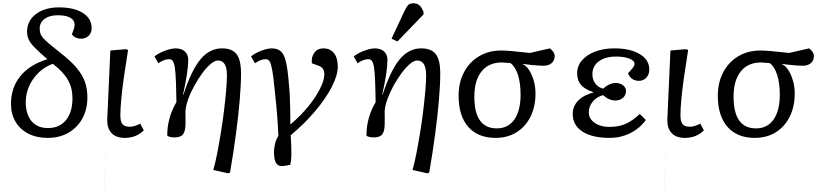

<svg xmlns="http://www.w3.org/2000/svg" viewBox="-20 -827 5039 1171"><path d="M271 14Q204 14 153.5 -11.5Q103 -37 75 -84Q47 -131 47 -193Q47 -292 103.5 -362Q160 -432 269 -466Q219 -509 192 -536.5Q165 -564 155 -586Q145 -608 145 -634Q145 -700 199 -741Q253 -782 340 -782Q432 -782 485.5 -748Q539 -714 539 -655Q539 -627 521 -609Q503 -591 474 -591Q439 -591 418 -617Q435 -658 435 -675Q435 -704 408.5 -719Q382 -734 332 -734Q282 -734 252 -712Q222 -690 222 -653Q222 -637 226 -624Q230 -611 242.5 -596Q255 -581 280.5 -559.5Q306 -538 349 -504Q411 -456 446.5 -414Q482 -372 497.5 -329Q513 -286 513 -233Q513 -160 482.5 -104.5Q452 -49 397.5 -17.5Q343 14 271 14ZM272 -46Q343 -46 382.5 -94.5Q422 -143 422 -228Q422 -291 394 -340Q366 -389 302 -438Q253 -420 216 -384.5Q179 -349 158 -302.5Q137 -256 137 -205Q137 -130 172.5 -88Q208 -46 272 -46Z M741 14Q689 14 661.5 -14Q634 -42 634 -94Q634 -97 633 -80.5Q632 -64 631 -36Q631 -36 631 -36Q631 -36 631 -36Q629 0 627 49.5Q625 99 622.5 149.5Q620 200 618 242Q616 284 615 306.5Q614 329 614.5 322Q615 315 617 268Q619 221 623.5 124Q628 27 635.5 -131Q643 -289 653 -519L749 -527L761 -522Q747 -436 736 -359Q725 -282 719.5 -221.5Q714 -161 714 -124Q714 -86 727 -70Q740 -54 772 -54Q800 -54 835 -73L857 -32Q811 14 741 14Z M1372 230 1281 210Q1293 168 1304.5 109Q1316 50 1327 -17Q1338 -84 1346 -150Q1354 -216 1359 -273Q1364 -330 1364 -369Q1364 -458 1309 -458Q1290 -458 1265 -437Q1240 -416 1214.5 -381.5Q1189 -347 1166 -305.5Q1143 -264 1128 -223Q1113 -182 1111 -148Q1112 -99 1111 -63Q1110 -27 1096.5 -8Q1083 11 1044 11Q1027 11 1014.5 7.5Q1002 4 1000 -1Q1000 -109 1056 -204Q1055 -248 1054.5 -275.5Q1054 -303 1053 -326Q1051 -383 1046.5 -413Q1042 -443 1034 -454.5Q1026 -466 1012 -466Q980 -466 946 -441L922 -483Q938 -496 961 -507Q984 -518 1008.5 -525Q1033 -532 1051 -532Q1087 -532 1107.5 -513Q1128 -494 1128 -462Q1128 -391 1096 -249L1098 -248Q1147 -398 1202.5 -465Q1258 -532 1334 -532Q1396 -532 1423 -496.5Q1450 -461 1450 -380Q1450 -311 1442 -216.5Q1434 -122 1419 -9.5Q1404 103 1383 225Z M1697 186Q1651 186 1651 102Q1651 74 1658 47.5Q1665 21 1678 2Q1676 -35 1674.5 -61Q1673 -87 1671 -115.5Q1669 -144 1665 -184.5Q1661 -225 1654 -291Q1647 -364 1640 -401.5Q1633 -439 1624.5 -452.5Q1616 -466 1601 -466Q1569 -466 1535 -441L1511 -483Q1526 -496 1548.5 -507Q1571 -518 1595 -525Q1619 -532 1636 -532Q1673 -532 1693.5 -513.5Q1714 -495 1725 -445.5Q1736 -396 1743 -302Q1746 -276 1747.5 -237Q1749 -198 1750 -154Q1751 -110 1751 -68Q1811 -118 1857.5 -174.5Q1904 -231 1931 -284Q1958 -337 1958 -375Q1958 -413 1926 -425L1882 -441Q1878 -480 1897.5 -506Q1917 -532 1951 -532Q1994 -532 2017 -503Q2040 -474 2040 -420Q2040 -368 2003.5 -297Q1967 -226 1902 -149Q1837 -72 1753 -2Q1755 23 1756 56Q1757 89 1757 104Q1757 153 1750 178Q1732 182 1719.5 184Q1707 186 1697 186Z M2587 230 2496 210Q2508 168 2519.5 109Q2531 50 2542 -17Q2553 -84 2561 -150Q2569 -216 2574 -273Q2579 -330 2579 -369Q2579 -458 2524 -458Q2505 -458 2480 -437Q2455 -416 2429.5 -381.5Q2404 -347 2381 -305.5Q2358 -264 2343 -223Q2328 -182 2326 -148Q2327 -99 2326 -63Q2325 -27 2311.5 -8Q2298 11 2259 11Q2242 11 2229.5 7.5Q2217 4 2215 -1Q2215 -109 2271 -204Q2270 -248 2269.5 -275.5Q2269 -303 2268 -326Q2266 -383 2261.5 -413Q2257 -443 2249 -454.5Q2241 -466 2227 -466Q2195 -466 2161 -441L2137 -483Q2153 -496 2176 -507Q2199 -518 2223.5 -525Q2248 -532 2266 -532Q2302 -532 2322.5 -513Q2343 -494 2343 -462Q2343 -391 2311 -249L2313 -248Q2362 -398 2417.5 -465Q2473 -532 2549 -532Q2611 -532 2638 -496.5Q2665 -461 2665 -380Q2665 -311 2657 -216.5Q2649 -122 2634 -9.5Q2619 103 2598 225ZM2404 -574 2368 -591 2448 -762Q2461 -789 2471.5 -798Q2482 -807 2501 -807Q2523 -807 2537.5 -795Q2552 -783 2563 -754V-739Z M3003 14Q2895 14 2836 -53Q2777 -120 2777 -243Q2777 -324 2810 -386.5Q2843 -449 2902 -484Q2961 -519 3037 -519Q3060 -519 3100.5 -515.5Q3141 -512 3212 -504L3334 -532Q3363 -509 3363 -486Q3363 -458 3344.5 -442Q3326 -426 3294 -426Q3282 -426 3260.5 -427.5Q3239 -429 3214.5 -431.5Q3190 -434 3169 -437V-435Q3191 -425 3208 -398Q3225 -371 3235.5 -334Q3246 -297 3246 -257Q3246 -177 3215.5 -115.5Q3185 -54 3130 -20Q3075 14 3003 14ZM3010 -44Q3079 -44 3117 -98Q3155 -152 3155 -250Q3155 -320 3139 -370Q3123 -420 3094 -442Q3081 -443 3065 -444.5Q3049 -446 3040 -446Q2961 -446 2917 -391.5Q2873 -337 2873 -237Q2873 -44 3010 -44Z M3698 14Q3592 14 3532.5 -24.5Q3473 -63 3473 -132Q3473 -179 3506 -213Q3539 -247 3599 -263V-265Q3547 -282 3523.5 -309Q3500 -336 3500 -380Q3500 -425 3529.5 -459Q3559 -493 3610 -512.5Q3661 -532 3727 -532Q3824 -532 3882 -497Q3940 -462 3940 -403Q3940 -373 3922 -353.5Q3904 -334 3877 -334Q3829 -334 3810 -380Q3833 -404 3841.5 -416Q3850 -428 3850 -437Q3850 -457 3819 -469.5Q3788 -482 3737 -482Q3672 -482 3632.5 -453Q3593 -424 3593 -374Q3593 -342 3610.5 -318Q3628 -294 3659 -286Q3675 -302 3695.5 -311.5Q3716 -321 3734 -321Q3761 -321 3779.5 -307Q3798 -293 3798 -272Q3798 -247 3779.5 -230.5Q3761 -214 3734 -214Q3694 -214 3658 -247Q3619 -236 3595 -207Q3571 -178 3571 -142Q3571 -103 3606.5 -78Q3642 -53 3697 -53Q3752 -53 3794 -71Q3836 -89 3882 -132L3919 -95Q3881 -43 3823 -14.5Q3765 14 3698 14Z M4157 14Q4105 14 4077.5 -14Q4050 -42 4050 -94Q4050 -97 4049 -80.5Q4048 -64 4047 -36Q4047 -36 4047 -36Q4047 -36 4047 -36Q4045 0 4043 49.5Q4041 99 4038.5 149.5Q4036 200 4034 242Q4032 284 4031 306.5Q4030 329 4030.5 322Q4031 315 4033 268Q4035 221 4039.5 124Q4044 27 4051.5 -131Q4059 -289 4069 -519L4165 -527L4177 -522Q4163 -436 4152 -359Q4141 -282 4135.5 -221.5Q4130 -161 4130 -124Q4130 -86 4143 -70Q4156 -54 4188 -54Q4216 -54 4251 -73L4273 -32Q4227 14 4157 14Z M4584 14Q4476 14 4417 -53Q4358 -120 4358 -243Q4358 -324 4391 -386.5Q4424 -449 4483 -484Q4542 -519 4618 -519Q4641 -519 4681.5 -515.5Q4722 -512 4793 -504L4915 -532Q4944 -509 4944 -486Q4944 -458 4925.5 -442Q4907 -426 4875 -426Q4863 -426 4841.5 -427.5Q4820 -429 4795.5 -431.5Q4771 -434 4750 -437V-435Q4772 -425 4789 -398Q4806 -371 4816.5 -334Q4827 -297 4827 -257Q4827 -177 4796.5 -115.5Q4766 -54 4711 -20Q4656 14 4584 14ZM4591 -44Q4660 -44 4698 -98Q4736 -152 4736 -250Q4736 -320 4720 -370Q4704 -420 4675 -442Q4662 -443 4646 -444.5Q4630 -446 4621 -446Q4542 -446 4498 -391.5Q4454 -337 4454 -237Q4454 -44 4591 -44Z"/></svg>

Font: Literata 7pt
Style: Italic
Weight: 400
Italic angle: -2°
Designer: Latin by Veronika Burian and Jose Scaglione. Greek by Irene Vlachou. Cyrillic by Vera Evstafieva
Foundry: TypeTogether
Version: Version 3.002